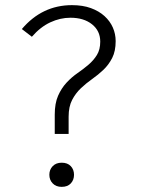

<svg xmlns="http://www.w3.org/2000/svg" viewBox="-20 -716 570 747"><path d="M247 -195H193V-270Q193 -314 206 -343.5Q219 -373 239 -394.5Q259 -416 281.5 -431.5Q304 -447 324 -464Q344 -481 357 -502Q370 -523 370 -554Q370 -596 338 -621.5Q306 -647 254 -647Q214 -647 175.5 -629Q137 -611 104 -573L65 -603Q144 -696 260 -696Q302 -696 333.5 -684.5Q365 -673 386.5 -653.5Q408 -634 419 -609Q430 -584 430 -556Q430 -517 416.5 -490.5Q403 -464 382.5 -444.5Q362 -425 338.5 -408.5Q315 -392 294.5 -372.5Q274 -353 260.5 -327Q247 -301 247 -262ZM172 -36Q172 -56 185 -69.5Q198 -83 220 -83Q243 -83 255.5 -69.5Q268 -56 268 -36Q268 -16 255.5 -2.5Q243 11 220 11Q198 11 185 -2.5Q172 -16 172 -36Z"/></svg>

Font: Jldddboxgfspflltxgxzjzlszac
Style: Regular
Weight: 300
Designer: Carrois Corporate & Edenspiekermann
Foundry: Carrois Corporate GbR & Edenspiekermann AG
Version: Version 2.001